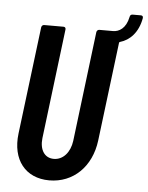

<svg xmlns="http://www.w3.org/2000/svg" viewBox="-55 -828 678 881"><g transform="rotate(5 284.0 -387.5)"><path d="M558 -783H520C513 -783 508 -779 507 -771C496 -717 464 -700 437 -700H374C367 -700 362 -695 361 -688L299 -182C292 -129 260 -92 217 -92C174 -92 151 -129 157 -182L219 -688C220 -695 216 -700 209 -700H120C113 -700 108 -695 107 -688L46 -194C31 -72 95 8 205 8C315 8 398 -72 413 -194L469 -648C469 -651 470 -652 473 -653C518 -666 556 -704 568 -771C569 -779 565 -783 558 -783Z"/></g></svg>

Font: Barlow Condensed SemiBold
Style: Italic
Weight: 600
Width: 3
Italic angle: -7°
Designer: Jeremy Tribby
Foundry: Tribby Type
Version: Version 1.422;hotconv 1.0.109;makeotfexe 2.5.65596